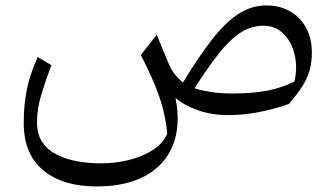

<svg xmlns="http://www.w3.org/2000/svg" viewBox="-20 -414 1234 707"><path d="M819.3 9.8Q760.3 9.8 710 -7.6Q659.7 -24.9 626.5 -53.2Q646 48.3 616.5 121.3Q586.9 194.3 515.4 233.4Q443.8 272.5 336.4 272.5Q210.4 272.5 138.9 212.9Q67.4 153.3 67.4 39.1Q67.4 -32.7 80.1 -90.3Q92.8 -147.9 119.1 -204.1L169.4 -173.8Q150.4 -125 133.3 -69.6Q116.2 -14.2 116.2 36.6Q116.2 82 137.2 111.3Q158.2 140.6 192.9 157.2Q227.5 173.8 269 180.7Q310.5 187.5 351.6 187.5Q405.3 187.5 455.3 175Q505.4 162.6 543 138.2Q580.6 113.8 595.7 78.1Q589.8 8.8 565.9 -59.6Q542 -127.9 498.5 -211.4L557.1 -286.1L598.1 -186.5Q609.4 -158.7 621.6 -143.1Q633.8 -127.4 653.3 -109.9Q712.9 -207.5 762.5 -270.5Q812 -333.5 859.6 -363.8Q907.2 -394 960.4 -394Q1035.2 -394 1081.8 -346.2Q1128.4 -298.3 1128.4 -220.7Q1128.4 -186 1120.6 -157Q1112.8 -127.9 1094.5 -98.4Q1076.2 -68.8 1043.9 -31.2Q987.3 -11.7 932.6 -1Q877.9 9.8 819.3 9.8ZM1064 -113.3Q1076.2 -165.5 1064.9 -212.6Q1053.7 -259.8 1023.9 -289.6Q994.1 -319.3 950.7 -319.3Q903.8 -319.3 864 -292.7Q824.2 -266.1 784.2 -214.8Q744.1 -163.6 696.3 -88.9Q720.2 -81.1 755.9 -75.4Q791.5 -69.8 836.9 -69.8Q913.1 -69.8 966.3 -80.6Q1019.5 -91.3 1064 -113.3Z"/></svg>

Font: Pinar-FD Regular
Style: FD-Regular
Weight: 400
Designer: Amin Abedi
Version: Version 3.000